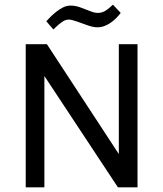

<svg xmlns="http://www.w3.org/2000/svg" viewBox="-20 -801 698 821"><path d="M90 0V-612H180.6L488.1 -142.2V-612H568V0H484.2L169.8 -475.9V0ZM462.9 -781 496.2 -745.7Q488.5 -735.6 477.8 -724.6Q467.2 -713.6 454.1 -704.4Q441 -695.2 426.5 -689.7Q412.1 -684.3 396.1 -684.3Q378.1 -684.3 354.3 -692.8Q330.5 -701.3 308.3 -709.3Q286.2 -717.3 273.2 -717.3Q260.2 -717.3 246.2 -707.6Q232.2 -698 221.7 -687.7Q211.2 -677.5 208.2 -675L177.9 -710.2Q184.8 -717.8 195.9 -728.9Q207.1 -739.9 220.9 -750.9Q234.7 -761.9 250 -769.5Q265.4 -777.1 281.4 -777.1Q302.4 -777.1 323.8 -769.3Q345.2 -761.6 364.6 -753.7Q384 -745.8 398 -745.8Q418 -745.8 434.3 -757.2Q450.6 -768.7 462.9 -781Z"/></svg>

Font: Ancizar Sans Thin
Style: Regular
Weight: 100
Designer: Cesar Puertas, Viviana Monsalve, Julian Moncada, Julian Prieto, Jose Castro, Mariel Hernandez, Felipe Aragon, Sara Alarc
Version: Version 8.100